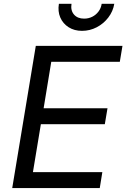

<svg xmlns="http://www.w3.org/2000/svg" viewBox="-20 -962 646 982"><path d="M42.5 0 163.1 -727.5H606.4L592.8 -646H242.2L203.1 -408.2H529.8L516.1 -326.7H189L148.4 -81.5H503.4L490.2 0ZM399.4 -804.2Q359.9 -804.2 330.8 -822.8Q301.8 -841.3 288.3 -872.6Q274.9 -903.8 281.2 -942.4H345.7Q340.3 -908.7 358.4 -887.7Q376.5 -866.7 410.2 -866.7Q432.6 -866.7 451.7 -876.2Q470.7 -885.7 483.6 -902.8Q496.6 -919.9 500 -942.4H564.5Q558.1 -903.8 533.9 -872.3Q509.8 -840.8 474.6 -822.5Q439.5 -804.2 399.4 -804.2Z"/></svg>

Font: Inter Variable
Style: Italic
Weight: 400
Italic angle: -9.39999°
Designer: Rasmus Andersson
Foundry: rsms
Version: Version 4.001;git-9221beed3